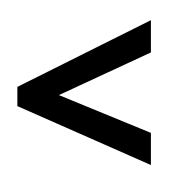

<svg xmlns="http://www.w3.org/2000/svg" viewBox="-20 -770 612 697"><path d="M527.8 -170.9 43 -384.8V-454.6L527.8 -696.8V-579.6L193.8 -424.8L527.8 -287.6ZM225.1 -750ZM225.1 -92.8ZM493.7 -589.8ZM493.7 -277.8Z"/></svg>

Font: Noto Sans Oriya UI
Style: Bold
Weight: 700
Designer: Monotype Design Team
Foundry: Monotype Imaging Inc.
Version: Version 1.01